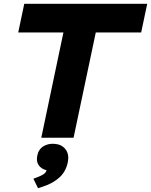

<svg xmlns="http://www.w3.org/2000/svg" viewBox="-20 -723 793 1008"><path d="M196.8 0 313 -552.7H75.7L107.4 -703.1H752.9L721.2 -552.7H482.9L366.2 0ZM179.7 265.1 155.3 215.3 168.5 210.4Q196.3 200.2 208.7 191.7Q221.2 183.1 224.6 170.9Q196.8 164.1 183.3 144.5Q169.9 125 175.3 96.2Q181.2 62.5 206.5 45.9Q231.9 29.3 267.6 32.2Q304.2 35.2 323.7 60.5Q343.3 85.9 336.9 124Q327.6 175.8 293.2 207.5Q258.8 239.3 207.5 255.9Z"/></svg>

Font: Schibsted Grotesk ExtraBold
Style: Italic
Weight: 800
Italic angle: -12°
Designer: Bakken & Baeck AS, Henrik Kongsvoll
Foundry: Schibsted ASA
Version: Version 1.100; ttfautohint (v1.8.4.7-5d5b);gftools[0.9.25]